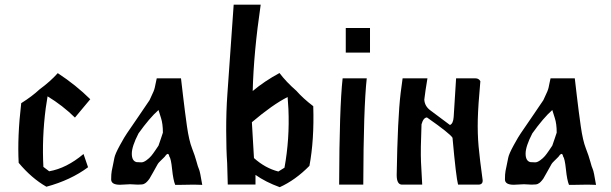

<svg xmlns="http://www.w3.org/2000/svg" viewBox="-20 -777 2570 808"><path d="M172.4 -321.3Q156.2 -196.8 162.6 -74.7L187 -56.2Q259.8 -68.8 331.5 -128.9L350.6 -73.2Q277.8 -19 175.3 8.8Q112.8 -26.9 58.6 -91.8Q52.7 -201.7 69.3 -342.8Q115.2 -371.6 146.5 -400.9Q192.4 -434.6 223.1 -469.2Q300.3 -418.5 359.9 -359.4L327.6 -320.8L295.4 -282.2Q243.7 -333 180.2 -371.6Z M560.1 0 530.3 -1.5H524.9L484.9 0.5Q447.8 0.5 447.8 -22Q447.8 -44.4 450.2 -57.4Q452.6 -70.3 455.6 -83.5Q458.5 -96.7 461.4 -112.8Q464.4 -128.9 484.9 -166.3Q505.4 -203.6 514.4 -216.1Q523.4 -228.5 564 -288.6Q604.5 -348.6 609.4 -355.5Q622.1 -382.3 626 -391.8Q629.9 -401.4 631.3 -408.2Q632.8 -415 635.5 -428Q638.2 -440.9 639.6 -447.3H741.7Q742.7 -438.5 750.5 -372.1Q758.3 -305.7 766.8 -245.6Q775.4 -185.5 788.1 -153.1Q800.8 -120.6 806.9 -97.4Q813 -74.2 817.4 -64.9Q821.8 -55.7 831.1 1Q829.1 0.5 795.9 0L735.4 1H717.3Q709 -19 704.3 -64.5Q699.7 -109.9 692.4 -119.1Q691.9 -123.5 689.5 -127.2Q687 -130.9 682.9 -128.2Q678.7 -125.5 676.8 -122.3Q674.8 -119.1 672.9 -117.2Q670.9 -115.2 667 -111.3Q663.1 -107.4 654.5 -99.1Q646 -90.8 643.6 -86.2Q641.1 -81.5 639.6 -79.1Q638.2 -76.7 624.5 -52Q610.8 -27.3 609.1 -25.1Q607.4 -22.9 604.5 -19Q601.6 -15.1 600.6 -14.4Q599.6 -13.7 596.9 -10.7Q594.2 -7.8 592.8 -7.1Q591.3 -6.3 586.2 -3.2Q581.1 0 560.1 0ZM647 -314Q609.4 -280.8 563 -215.8Q534.7 -161.1 534.7 -130.4Q534.7 -99.6 554.7 -94.7Q566.4 -93.8 575.2 -93.8Q584 -93.8 596.2 -102.5Q608.4 -111.3 616.2 -120.6Q624 -129.9 633.8 -144.5Q643.6 -159.2 647 -164.1Q649.9 -171.4 657 -193.1Q664.1 -214.8 665.5 -218.8Q665.5 -255.9 657.7 -280Q649.9 -304.2 647 -314Z M1040 -262.7Q1045.4 -164.1 1048.8 -111.8Q1096.2 -69.3 1151.4 -55.2L1177.2 -71.3Q1199.2 -192.4 1193.8 -317.9L1190.4 -368.7Q1127.4 -336.9 1040 -262.7ZM1055.2 -41V-0.5H938.5L936 -90.3Q932.1 -144 931.9 -226.1Q931.6 -308.1 937 -382.6Q942.4 -457 963.4 -757.3H1077.1Q1047.4 -554.7 1043.5 -394Q1092.3 -435.1 1156.2 -469.7Q1184.1 -432.6 1227.1 -395Q1255.4 -362.8 1298.3 -330.1Q1302.7 -188 1282.2 -79.1Q1223.1 -19 1157.2 10.7Q1098.1 -10.7 1055.2 -41Z M1435.1 -659.2H1537.1V-555.7H1435.1ZM1407.2 0Q1408.2 -324.7 1421.9 -447.3H1472.7H1523.4Q1509.8 -324.7 1508.8 0H1458Z M1981 -447.3Q1995.1 -447.3 2001.5 -435.1Q1992.2 -333.5 1990.7 -274.2Q1989.3 -214.8 1994.1 -160.9Q1999 -106.9 2011.2 -18.6Q2012.2 0 1992.7 0H1907.7Q1899.4 -29.8 1884.3 -197.3Q1874 -214.8 1776.9 -282.7Q1761.7 -282.2 1753.9 -253.9Q1749.5 -147 1751.7 -95.5Q1753.9 -43.9 1756.8 0H1671.9Q1649.4 0 1649.4 -40.5Q1653.3 -279.3 1666 -385.3L1674.3 -447.3Q1670.9 -447.3 1778.8 -447.3Q1769.5 -392.1 1765.6 -357.9Q1767.1 -330.6 1790.5 -313L1873.5 -251Q1887.2 -256.3 1889.2 -284.7L1899.4 -447.3Z M2217.3 0 2187.5 -1.5H2182.1L2142.1 0.5Q2105 0.5 2105 -22Q2105 -44.4 2107.4 -57.4Q2109.9 -70.3 2112.8 -83.5Q2115.7 -96.7 2118.7 -112.8Q2121.6 -128.9 2142.1 -166.3Q2162.6 -203.6 2171.6 -216.1Q2180.7 -228.5 2221.2 -288.6Q2261.7 -348.6 2266.6 -355.5Q2279.3 -382.3 2283.2 -391.8Q2287.1 -401.4 2288.6 -408.2Q2290 -415 2292.7 -428Q2295.4 -440.9 2296.9 -447.3H2398.9Q2399.9 -438.5 2407.7 -372.1Q2415.5 -305.7 2424.1 -245.6Q2432.6 -185.5 2445.3 -153.1Q2458 -120.6 2464.1 -97.4Q2470.2 -74.2 2474.6 -64.9Q2479 -55.7 2488.3 1Q2486.3 0.5 2453.1 0L2392.6 1H2374.5Q2366.2 -19 2361.6 -64.5Q2356.9 -109.9 2349.6 -119.1Q2349.1 -123.5 2346.7 -127.2Q2344.2 -130.9 2340.1 -128.2Q2335.9 -125.5 2334 -122.3Q2332 -119.1 2330.1 -117.2Q2328.1 -115.2 2324.2 -111.3Q2320.3 -107.4 2311.8 -99.1Q2303.2 -90.8 2300.8 -86.2Q2298.3 -81.5 2296.9 -79.1Q2295.4 -76.7 2281.7 -52Q2268.1 -27.3 2266.4 -25.1Q2264.6 -22.9 2261.7 -19Q2258.8 -15.1 2257.8 -14.4Q2256.8 -13.7 2254.2 -10.7Q2251.5 -7.8 2250 -7.1Q2248.5 -6.3 2243.4 -3.2Q2238.3 0 2217.3 0ZM2304.2 -314Q2266.6 -280.8 2220.2 -215.8Q2191.9 -161.1 2191.9 -130.4Q2191.9 -99.6 2211.9 -94.7Q2223.6 -93.8 2232.4 -93.8Q2241.2 -93.8 2253.4 -102.5Q2265.6 -111.3 2273.4 -120.6Q2281.2 -129.9 2291 -144.5Q2300.8 -159.2 2304.2 -164.1Q2307.1 -171.4 2314.2 -193.1Q2321.3 -214.8 2322.8 -218.8Q2322.8 -255.9 2314.9 -280Q2307.1 -304.2 2304.2 -314Z"/></svg>

Font: Panteley
Style: Regular
Weight: 500
Designer: Kalashnikov Yuriy
Foundry: Øêîëà ïàâà èìåíè ñâÿòîãî àâíîàïîñòîëüíîãî Âëàäèìèà
Version: Version 1.80 April 12, 2018